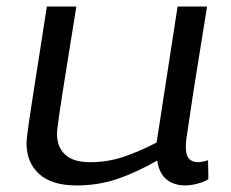

<svg xmlns="http://www.w3.org/2000/svg" viewBox="-20 -556 704 586"><path d="M214 10Q138 10 99.5 -25Q61 -60 61 -119Q61 -126 62.5 -139Q64 -152 67.5 -177.5Q71 -203 78 -247.5Q85 -292 96 -362.5Q107 -433 123 -536H213Q197 -437 186.5 -371Q176 -305 169.5 -264Q163 -223 160 -200.5Q157 -178 155.5 -166.5Q154 -155 154 -147Q154 -107 179 -84Q204 -61 254 -61Q308 -61 356 -77Q404 -93 458 -121L522 -536H612Q593 -417 580.5 -340Q568 -263 561.5 -217.5Q555 -172 551.5 -150Q548 -128 547.5 -120Q547 -112 547 -109Q547 -83 556.5 -72Q566 -61 585 -61Q589 -61 597.5 -62.5Q606 -64 615 -67L616 -9Q601 0 581 5Q561 10 546 10Q510 10 487.5 -9Q465 -28 460 -66Q395 -29 337 -9.5Q279 10 214 10Z"/></svg>

Font: Georama Extended
Style: Italic
Weight: 400
Width: 7
Italic angle: -9°
Designer: Jean-Baptiste Levee
Foundry: Production Type
Version: Version 1.000